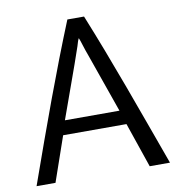

<svg xmlns="http://www.w3.org/2000/svg" viewBox="-79 -767 786 839"><g transform="rotate(-10 314.5 -347.0)"><path d="M430 -262H188C226 -370 265 -473 298 -571C302 -585 306 -598 310 -605C317 -590 324 -560 340 -518C369 -435 399 -351 430 -262ZM608 0C513 -262 437 -477 349 -694H275C187 -478 109 -262 16 0H100L169 -199H450L518 0Z"/></g></svg>

Font: Repo
Style: Regular
Weight: 400
Designer: Stefan Peev
Foundry: Context Ltd
Version: Version 0.000